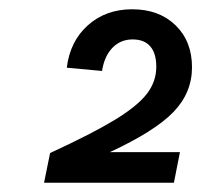

<svg xmlns="http://www.w3.org/2000/svg" viewBox="-20 -758 434 414"><path d="M317 -614Q317 -643 304 -658Q291 -673 266 -673Q240 -673 222.5 -655Q205 -637 200 -605L124 -612Q131 -669 169.5 -703.5Q208 -738 265 -738Q323 -738 358.5 -703.5Q394 -669 394 -613Q394 -558 354 -516.5Q314 -475 217 -430H368L355 -364H75L88 -428Q179 -470 227.5 -499.5Q276 -529 296.5 -555.5Q317 -582 317 -614Z"/></svg>

Font: MedMera Sans Semibold
Style: Italic
Weight: 600
Italic angle: -11°
Designer: Kasper Nordkvist
Foundry: UNCUT.wtf
Version: Version 1.300